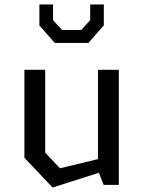

<svg xmlns="http://www.w3.org/2000/svg" viewBox="-20 -826 640 858"><path d="M182 -514V-144L248 -74L418 -115V-514H511V0H443L422 -54L215 12L89 -121V-514ZM156 -712V-806H217V-736L257 -692H343L383 -736V-806H444V-713L375 -634H225Z"/></svg>

Font: Moralerspace Krypton JPDOC
Style: Regular
Weight: 400
Version: v0.0.6; ttfautohint (v1.8.4.7-5d5b-dirty) -l 6 -r 45 -G 200 